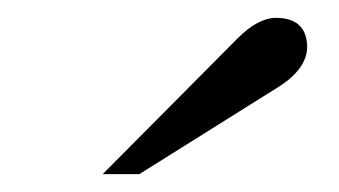

<svg xmlns="http://www.w3.org/2000/svg" viewBox="-20 -714 380 215"><path d="M136 -519H95L246 -671Q269 -694 289 -694Q323 -694 324 -662Q324 -638 294 -618Z"/></svg>

Font: Kalpurush
Style: Regular
Weight: 400
Designer: Md. Tanbin Islam Siyam
Foundry: Tanbin Islam Siyam
Version: Version 0.258